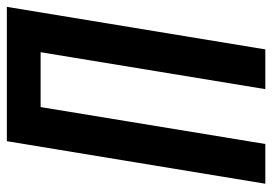

<svg xmlns="http://www.w3.org/2000/svg" viewBox="-134 -640 775 546"><g transform="rotate(-90 253.0 -367.5)"><path d="M3 0 124 -735H506L385 0H272L377 -639H221L116 0Z"/></g></svg>

Font: Iosevka Custom
Style: Bold Italic
Weight: 700
Italic angle: -9°
Designer: Belleve Invis
Foundry: Belleve Invis
Version: Version 30.3.1; ttfautohint (v1.8.3)